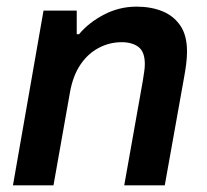

<svg xmlns="http://www.w3.org/2000/svg" viewBox="-20 -558 624 578"><path d="M19 0 111 -526H211V-455H218Q247 -490 293 -514Q339 -538 391 -538Q434 -538 468 -524.5Q502 -511 522.5 -481.5Q543 -452 543 -403Q543 -385 540.5 -365.5Q538 -346 534 -324L476 0H354L410 -315Q412 -329 414 -341.5Q416 -354 416 -365Q416 -402 397 -416.5Q378 -431 346 -431Q310 -431 277.5 -414Q245 -397 222.5 -364Q200 -331 191 -282L141 0Z"/></svg>

Font: Archivo Variable SemiBold
Style: Italic
Weight: 600
Italic angle: -10°
Designer: Hector Gatti
Foundry: Omnibus-Type
Version: Version 2.001